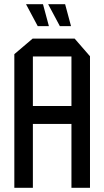

<svg xmlns="http://www.w3.org/2000/svg" viewBox="-20 -891 495 911"><path d="M48 0V-634L135 -708H136V0ZM136 -303V-388H319V-303ZM319 0V-623H407V0ZM136 -623V-708H334L407 -624V-623ZM264 -767 209 -870V-871H289L317 -767ZM159 -767 104 -870V-871H184L212 -767Z"/></svg>

Font: Foldit
Style: Regular
Weight: 400
Version: Version 1.003